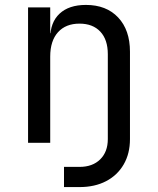

<svg xmlns="http://www.w3.org/2000/svg" viewBox="-20 -580 640 780"><path d="M240 180V98H303Q356 98 387 67.5Q418 37 418 -15V-360Q418 -419 387.5 -451.5Q357 -484 303 -484Q247 -484 215.5 -449Q184 -414 184 -350V0H94V-550H184V-445H203L184 -424Q184 -489 222 -524.5Q260 -560 329 -560Q412 -560 460 -509Q508 -458 508 -370V-15Q508 44 482.5 88Q457 132 411 156Q365 180 303 180Z"/></svg>

Font: JetBrains Mono Zero
Style: Regular-Zero
Weight: 400
Designer: Philipp Nurullin, Konstantin Bulenkov
Foundry: JetBrains
Version: Version 2.211